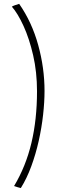

<svg xmlns="http://www.w3.org/2000/svg" viewBox="-20 -771 366 996"><path d="M172 -297.5Q172 -397 152 -484Q132 -571 102 -636.5Q72 -702 41.5 -736.5Q46.5 -740 58.2 -744.2Q70 -748.5 79.5 -751Q145.5 -656 178.2 -537.2Q211 -418.5 211 -299Q211 -242 203.5 -175Q196 -108 180.8 -39.8Q165.5 28.5 142.2 91.8Q119 155 88 204.5Q81.5 203 70.2 199.8Q59 196.5 53 194Q114 92.5 143 -29.5Q172 -151.5 172 -297.5Z"/></svg>

Font: Grandstander Thin
Style: Regular
Weight: 100
Designer: Tyler Finck
Foundry: Etcetera Type Co
Version: Version 1.200; ttfautohint (v1.8.3)